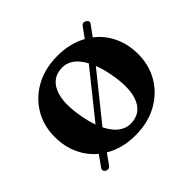

<svg xmlns="http://www.w3.org/2000/svg" viewBox="-133 -666 858 858"><g transform="rotate(-45 296.0 -237.0)"><path d="M91 30Q84 26.5 82.2 19.5Q80.5 12.5 85.5 6L122 -45.5Q81.5 -78.5 58.8 -128Q36 -177.5 36 -238Q36 -309.5 69.8 -365.5Q103.5 -421.5 163.2 -453.8Q223 -486 301.5 -486Q379.5 -486 440.5 -452.5L474.5 -499.5Q484.5 -514 500.5 -505Q516.5 -495.5 506.5 -481.5L471 -432.5Q514 -399.5 538 -349Q562 -298.5 562 -235.5Q562 -165 528.2 -108.8Q494.5 -52.5 434.8 -20Q375 12.5 296.5 12.5Q214.5 12.5 152 -24.5L117.5 24Q106.5 38.5 91 30ZM186 -219Q193 -180 204.5 -148.5L376.5 -363Q332.5 -444.5 261 -432.5Q209.5 -424.5 188.8 -370.2Q168 -316 186 -219ZM337 -41Q388.5 -49 409.2 -103.2Q430 -157.5 412 -254.5Q404 -298.5 390.5 -332.5L217.5 -117.5Q262.5 -28.5 337 -41Z"/></g></svg>

Font: Fraunces 9pt SemiBold
Style: Regular
Weight: 600
Version: Version 1.000;[b76b70a41]